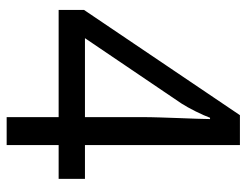

<svg xmlns="http://www.w3.org/2000/svg" viewBox="-104 -654 758 591"><g transform="rotate(90 275.5 -359.0)"><path d="M341 -160H11V-238L335 -718H427V-241H531V-160H427V0H341ZM341 -241V-415Q341 -442 342 -472Q343 -502 344 -531Q345 -560 346 -585Q347 -610 347 -626H343Q336 -607 323 -581Q310 -555 299 -538L98 -241Z"/></g></svg>

Font: hexlhindi05
Style: Book
Weight: 400
Designer: Jelle Bosma - Monotype Design Team
Foundry: Monotype Imaging Inc.
Version: Version 2.003